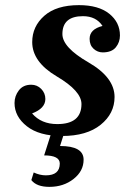

<svg xmlns="http://www.w3.org/2000/svg" viewBox="-20 -520 526 748"><path d="M221.7 9.8Q132.8 9.8 84.7 -28.1Q36.6 -65.9 36.6 -118.7Q36.6 -146 53.5 -168Q70.3 -189.9 101.6 -189.9Q124.5 -189.9 140.6 -173.6Q156.7 -157.2 156.7 -134.3Q156.7 -97.7 105 -78.1Q140.6 -36.6 203.1 -36.6Q297.4 -36.6 297.4 -114.7Q297.4 -165.5 201.4 -222.2Q105.5 -278.8 105.5 -356Q105.5 -417 152.6 -458.5Q199.7 -500 287.6 -500Q363.8 -500 405.5 -466.6Q447.3 -433.1 447.3 -381.8Q447.3 -355.5 431.2 -335.7Q415 -315.9 380.4 -315.9Q359.9 -315.9 344.5 -330.1Q329.1 -344.2 329.1 -368.7Q329.1 -406.2 379.4 -418.9Q354.5 -457 303.2 -457Q223.1 -457 223.1 -387.2Q223.1 -335.4 324.7 -276.9Q426.3 -218.3 426.3 -142.1Q426.3 -77.6 372.1 -33.9Q317.9 9.8 221.7 9.8ZM172.4 208Q122.6 208 102.1 181.6L111.3 151.9Q135.3 163.1 158.7 163.1Q212.4 163.1 212.9 117.7V117.2Q212.9 85.4 151.9 85.4L179.2 0H229.5L213.9 48.8Q305.7 48.8 305.7 102.1Q305.7 146.5 266.6 177.2Q227.5 208 172.4 208Z"/></svg>

Font: Munson
Style: Bold Italic
Weight: 700
Italic angle: -12°
Designer: Paul James MIller
Foundry: High-Logic / Made with FontCreator
Version: Version 2.10;May 5, 2019;FontCreator 11.5.0.2430 64-bit